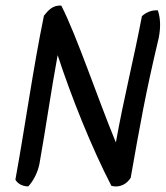

<svg xmlns="http://www.w3.org/2000/svg" viewBox="-20 -646 592 686"><path d="M137 -590C98 -401 70 -196 35 -4C42 9 59 20 81 20C98 2 115 -29 121 -61C143 -184 163 -325 186 -449C235 -299 308 -117 378 18C408 26 434 11 447 -11C481 -203 499 -308 547 -510C555 -550 553 -582 544 -609C521 -611 499 -600 487 -588C458 -435 422 -294 394 -137C328 -297 254 -519 199 -626C169 -628 153 -610 137 -590Z"/></svg>

Font: Snowfall
Style: Obl
Weight: 400
Designer: Jasper
Foundry: Cannot Into Space Fonts
Version: Version 0.9